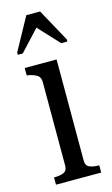

<svg xmlns="http://www.w3.org/2000/svg" viewBox="-115 -776 477 820"><g transform="rotate(-15 123.5 -366.0)"><path d="M152 -732H91L12 -588V-578H34L128 -679H110L204 -578H231V-588ZM167 -516V-68Q167 -46 183.5 -39Q200 -32 225 -32H226V0H26V-32H28Q53 -32 69 -39Q85 -46 85 -68V-437Q85 -458 73 -467Q61 -476 35 -482L26 -483V-516Z"/></g></svg>

Font: Roboto Serif 120pt ExtraCondensed
Style: Regular
Weight: 400
Width: 2
Designer: Greg Gazdowicz
Foundry: Commercial Type
Version: Version 1.008